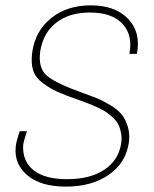

<svg xmlns="http://www.w3.org/2000/svg" viewBox="-20 -691 578 721"><path d="M227.1 9.8Q133.3 9.8 82.8 -32.7Q32.2 -75.2 39.1 -141.1Q41.5 -162.1 54.2 -198.2H81.1Q67.4 -156.2 66.9 -145Q64 -85.4 106.2 -51.8Q148.4 -18.1 231.9 -18.1Q317.9 -18.1 371.6 -53.5Q425.3 -88.9 435.1 -152.8Q438 -173.3 434.6 -191.4Q431.2 -209.5 424.6 -222.9Q418 -236.3 404.5 -249Q391.1 -261.7 379.2 -269.8Q367.2 -277.8 347.2 -287.1Q327.1 -296.4 313.7 -301.5Q300.3 -306.6 277.8 -314.9Q224.1 -333.5 196 -346.2Q168 -358.9 140.1 -379.6Q112.3 -400.4 104 -428Q95.7 -455.6 101.1 -495.1Q112.3 -575.2 172.1 -623Q231.9 -670.9 320.8 -670.9Q412.6 -670.9 461.2 -620.1Q509.8 -569.3 494.1 -488.8H465.8Q479.5 -559.1 439.9 -601.6Q400.4 -644 317.9 -644Q239.7 -644 190.7 -605.5Q141.6 -566.9 130.9 -497.1Q122.6 -434.6 157.2 -405.8Q191.9 -377 293.9 -340.8Q326.7 -329.1 346.4 -321Q366.2 -313 393.8 -296.4Q421.4 -279.8 436 -262.2Q450.7 -244.6 459.5 -216.8Q468.3 -189 463.9 -155.8Q453.1 -79.6 388.9 -34.9Q324.7 9.8 227.1 9.8Z"/></svg>

Font: Human Sans ExtraLight
Style: Italic
Weight: 200
Italic angle: -8°
Designer: Tim Radville
Foundry: Continuum
Version: Version 1.000;FEAKit 1.0